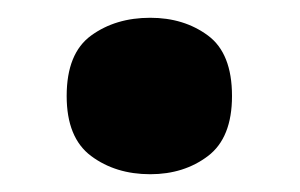

<svg xmlns="http://www.w3.org/2000/svg" viewBox="-20 -184 337 216"><path d="M55 -76Q55 -124 82.5 -144Q110 -164 149 -164Q187 -164 214 -144Q241 -124 241 -76Q241 -29 214 -8.5Q187 12 149 12Q110 12 82.5 -8.5Q55 -29 55 -76Z"/></svg>

Font: Noto Sans Kannada ExtraBold
Style: Regular
Weight: 800
Designer: Jelle Bosma - Monotype Design Team
Foundry: Monotype Imaging Inc.
Version: Version 2.005; ttfautohint (v1.8.4.7-5d5b)